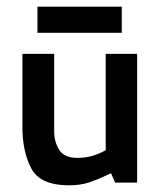

<svg xmlns="http://www.w3.org/2000/svg" viewBox="-20 -545 479 574"><path d="M47 0ZM390 1V-384H296V-96Q256 -73 212 -73Q172 -73 157 -97Q142 -121 142 -152V-384H47V-165Q47 -92 73.5 -41.5Q100 9 187 9Q221 9 247.5 0Q274 -9 312 -27L324 1ZM92 -447H344V-525H92Z"/></svg>

Font: Cambay Devanagari
Style: Regular
Weight: 700
Designer: Pooja Saxena
Foundry: Pooja Saxena
Version: Version 1.095;PS 001.095;hotconv 1.0.70;makeotf.lib2.5.58329